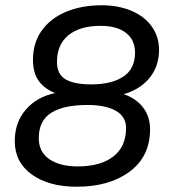

<svg xmlns="http://www.w3.org/2000/svg" viewBox="-20 -699 640 728"><path d="M36 -164Q36 -235 78 -283.5Q120 -332 189 -346Q147 -363 126 -393.5Q105 -424 105 -472Q105 -537 138.5 -583.5Q172 -630 231 -654.5Q290 -679 365 -679Q429 -679 478.5 -658Q528 -637 555.5 -598.5Q583 -560 583 -510Q583 -447 546.5 -403Q510 -359 449 -342Q496 -326 522.5 -291.5Q549 -257 549 -209Q549 -106 472 -48.5Q395 9 271 9Q165 9 100.5 -37.5Q36 -84 36 -164ZM458 -214Q458 -257 419 -279Q380 -301 312 -301Q222 -301 174.5 -271.5Q127 -242 127 -175Q127 -123 167 -95.5Q207 -68 275 -68Q361 -68 409.5 -105.5Q458 -143 458 -214ZM492 -499Q492 -548 457.5 -574.5Q423 -601 362 -601Q283 -601 239.5 -565.5Q196 -530 196 -464Q196 -417 229 -398Q262 -379 326 -379Q403 -379 447.5 -408.5Q492 -438 492 -499Z"/></svg>

Font: SN Pro
Style: Italic
Weight: 400
Italic angle: -9°
Designer: Tobias Whetton
Foundry: Supernotes
Version: Version 1.003